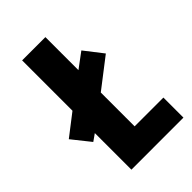

<svg xmlns="http://www.w3.org/2000/svg" viewBox="-236 -800 887 887"><g transform="rotate(-45 207.0 -357.0)"><path d="M82 0V-239L48 -215L-23 -304L82 -385V-714H234V-498L308 -553L378 -463L234 -352V-131H422V0Z"/></g></svg>

Font: Noto Sans Myanmar UI ExtraCondensed ExtraBold
Style: Regular
Weight: 800
Width: 2
Designer: Monotype Design Team
Foundry: Monotype Imaging Inc.
Version: Version 2.103; ttfautohint (v1.8.4.7-5d5b)